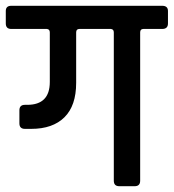

<svg xmlns="http://www.w3.org/2000/svg" viewBox="-44 -643 600 663"><path d="M-5 -623H516Q536 -623 536 -605V-562Q536 -543 516 -543H451Q440 -543 440 -531V-19Q440 0 421 0H368Q349 0 349 -19V-531Q349 -542 339 -543H230Q219 -543 219 -531V-357Q219 -278 178.5 -238Q138 -198 64 -198H42Q23 -198 23 -217V-262Q23 -281 42 -281H50Q128 -281 128 -360V-531Q128 -542 118 -543H-5Q-24 -543 -24 -562V-605Q-24 -623 -5 -623Z"/></svg>

Font: Rajdhani Semibold
Style: Regular
Weight: 600
Designer: Satya Rajpurohit, Jyotish Sonowal
Foundry: Indian Type Foundry
Version: Version 1.200;PS 1.0;hotconv 1.0.78;makeotf.lib2.5.61930; tt